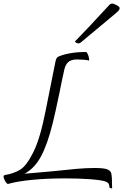

<svg xmlns="http://www.w3.org/2000/svg" viewBox="-42 -1014 702 1072"><path d="M584 38 570 35Q568 16 563 9.5Q558 3 546 -1Q521 -9 460 -13.5Q399 -18 322 -18Q223 -18 139 -10Q55 -2 3 13Q-4 13 -13 -2.5Q-22 -18 -22 -29Q-22 -33 -20 -34.5Q-18 -36 -13 -37Q35 -45 70.5 -66.5Q106 -88 144 -164Q182 -240 212 -392Q248 -574 268 -672Q271 -685 275.5 -691Q280 -697 289 -700Q315 -711 355 -717.5Q395 -724 437 -724Q443 -723 448 -712Q453 -701 455 -689.5Q457 -678 455 -676Q445 -679 424 -680.5Q403 -682 389 -682Q354 -682 338.5 -667Q323 -652 317 -625Q302 -558 290 -496Q265 -376 252 -325Q223 -208 187 -141Q151 -74 95 -44Q127 -46 176 -51Q225 -56 253 -58Q335 -67 388.5 -71.5Q442 -76 486 -76Q534 -76 554 -69.5Q574 -63 579 -47Q584 -28 584 38ZM396 -772Q389 -772 383 -775.5Q377 -779 377 -783Q447 -854 568 -986Q575 -994 585 -994Q593 -994 609.5 -985Q626 -976 626 -969V-968Q626 -958 610 -945Q599 -935 577 -917Q471 -828 408 -776Q404 -772 396 -772Z"/></svg>

Font: Charmonman
Style: Regular
Weight: 400
Designer: Ekaluck Peanpanawate
Foundry: Cadson Demak Co.,Ltd.
Version: Version 1.000; ttfautohint (v1.6)